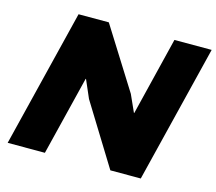

<svg xmlns="http://www.w3.org/2000/svg" viewBox="-112 -950 1227 1091"><g transform="rotate(15 501.5 -405.0)"><path d="M803 0H624L402 -360L356 -466H354L239 0H20L220 -810H398L624 -450L669 -350H671L784 -810H1003Z"/></g></svg>

Font: TypoPRO Sinkin Sans
Style: 900 X Black Italic
Weight: 950
Italic angle: -112°
Designer: Keith Bates
Foundry: K-Type
Version: Sinkin Sans (version 1.0)  by Keith Bates   •   © 2014   www